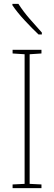

<svg xmlns="http://www.w3.org/2000/svg" viewBox="-20 -1064 278 991"><path d="M194 -93H45V-112L107 -115V-784L45 -788V-807H194V-788L133 -784V-115L194 -112ZM75 -1044Q100 -1005 133 -967Q166 -929 196 -896V-886H179Q147 -916 108 -958Q69 -1000 44 -1037V-1044Z"/></svg>

Font: Noto Sans Telugu UI Condensed Thin
Style: Regular
Weight: 100
Width: 3
Designer: Jelle Bosma - Monotype Design Team
Foundry: Monotype Imaging Inc.
Version: Version 2.005; ttfautohint (v1.8.4.7-5d5b)